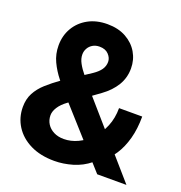

<svg xmlns="http://www.w3.org/2000/svg" viewBox="-134 -852 922 978"><g transform="rotate(20 327.0 -363.0)"><path d="M265.8 10.9Q190.4 10.9 135.6 -16.2Q80.9 -43.4 51.5 -89.7Q22.1 -136 22.1 -193.4Q22.1 -236.1 39.5 -268.8Q56.8 -301.4 87.6 -329.2Q118.4 -357 158 -385.2L299.2 -477.9Q326.1 -496.1 339 -514.9Q352 -533.8 352 -556.8Q352 -578.2 334.5 -596.7Q317.1 -615.2 285.2 -615.2Q264.3 -615.2 248.6 -606Q232.9 -596.8 224.2 -581.4Q215.4 -566.1 215.4 -547.9Q215.4 -525.1 228.3 -501.4Q241.1 -477.6 262.5 -451.7Q283.9 -425.8 308.8 -395.5L653.9 0H495.5L208.4 -320.3Q180 -352.9 151.8 -388.1Q123.6 -423.3 104.8 -463.2Q85.9 -503.1 85.9 -550Q85.9 -603.1 110.7 -645.4Q135.4 -687.6 180 -712.2Q224.5 -736.7 284 -736.7Q342.7 -736.7 385 -713.2Q427.3 -689.7 450.2 -650.8Q473 -611.9 473 -565Q473 -514.2 447.7 -472.4Q422.3 -430.7 376.4 -397.5L227.9 -290.2Q198.1 -268.5 183.5 -245.4Q168.9 -222.4 168.9 -201.6Q168.9 -175.6 181.9 -155Q194.9 -134.4 218.4 -122.4Q241.8 -110.4 273.2 -110.4Q311.6 -110.4 349.1 -128Q386.5 -145.7 417.1 -178.2Q447.8 -210.6 466.3 -255.6Q484.8 -300.5 484.8 -354.7H610.4Q610.4 -288 595.8 -234.5Q581.2 -181 555.4 -141.5Q529.6 -102 496.1 -77Q485.3 -70.1 475.3 -64Q465.3 -57.9 454.7 -51.4Q414.4 -18.6 364.3 -3.8Q314.3 10.9 265.8 10.9Z"/></g></svg>

Font: Inter Tight
Style: Regular
Weight: 400
Designer: Rasmus Andersson
Foundry: rsms
Version: Version 3.002